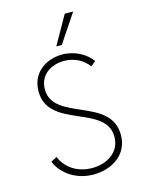

<svg xmlns="http://www.w3.org/2000/svg" viewBox="-120 -865 714 945"><g transform="rotate(-15 237.0 -392.5)"><path d="M223.1 -648.9H251L347.7 -793.5H304.7ZM238.3 7.8C329.1 7.8 417.5 -43.5 417.5 -146.5C417.5 -340.3 113.8 -294.9 113.8 -459C113.8 -534.7 177.2 -570.3 240.7 -570.3C295.9 -570.3 339.4 -543.5 364.3 -509.3L389.2 -530.3C360.8 -569.3 306.6 -603 239.7 -603C159.7 -603 81.1 -554.2 81.1 -457C81.1 -265.6 384.3 -311 384.3 -146C384.3 -67.9 316.9 -24.9 239.3 -24.9C161.6 -24.9 104 -68.4 83.5 -123L52.7 -106.9C79.6 -41 150.4 7.8 238.3 7.8Z"/></g></svg>

Font: Now ExtraLight
Style: Regular
Weight: 200
Designer: Alfredo Marco Pradil
Foundry: Alfredo Marco Pradil
Version: Version 1.200;hotconv 1.0.109;makeotfexe 2.5.65596